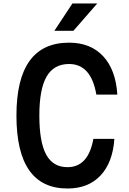

<svg xmlns="http://www.w3.org/2000/svg" viewBox="-20 -1061 740 1098"><path d="M366 17Q74 17 74 -400Q74 -817 375 -817Q498 -817 570 -739.5Q642 -662 651 -520H531Q501 -695 375 -695Q288 -695 246.5 -623Q205 -551 205 -400Q205 -249 244 -177Q283 -105 366 -105Q485 -105 514 -267H634Q625 -132 555 -57.5Q485 17 366 17ZM291 -885 394 -1041H536L400 -885Z"/></svg>

Font: Martian Mono Medium
Style: Regular
Weight: 500
Monospace: yes
Designer: Roman Shamin
Foundry: Evil Martians
Version: Version 1.000; ttfautohint (v1.8.4.7-5d5b)